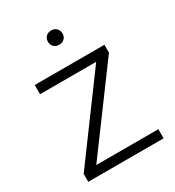

<svg xmlns="http://www.w3.org/2000/svg" viewBox="-173 -816 834 917"><g transform="rotate(-30 243.5 -357.5)"><path d="M458.5 -50.3V0H43V-43.9L362.3 -477.5H52.7V-528.3H437V-484.9L116.2 -50.3ZM210.4 -675.3Q210.4 -691.9 221.2 -703.4Q231.9 -714.8 250.5 -714.8Q269 -714.8 280 -703.4Q291 -691.9 291 -675.3Q291 -658.7 280 -647.5Q269 -636.2 250.5 -636.2Q231.9 -636.2 221.2 -647.5Q210.4 -658.7 210.4 -675.3Z"/></g></svg>

Font: Vazirmatn FD ExtraLight
Style: Regular
Weight: 200
Designer: Saber Rastikerdar
Foundry: Saber Rastikerdar
Version: Version 33.003